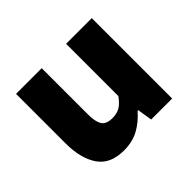

<svg xmlns="http://www.w3.org/2000/svg" viewBox="-121 -664 841 841"><g transform="rotate(-45 300.0 -243.0)"><path d="M218 12Q134 12 96.5 -43Q59 -98 59 -191V-498H218V-211Q218 -166 231.5 -145Q245 -124 283 -124Q308 -124 327.5 -134Q347 -144 369 -174V-498H528V0H398L387 -69H383Q351 -32 311.5 -10Q272 12 218 12Z"/></g></svg>

Font: Source Code Pro ExtraLight ExtraBold
Style: Regular
Weight: 800
Monospace: yes
Version: Version 1.018;hotconv 1.0.116;makeotfexe 2.5.65601